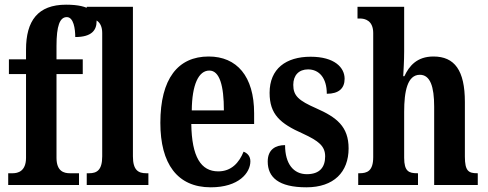

<svg xmlns="http://www.w3.org/2000/svg" viewBox="-20 -789 2080 819"><path d="M15 0H317V-50H278C253 -50 221 -58 221 -116V-473H333V-536H221V-593C221 -679 235 -716 265 -716C294 -716 301 -666 301 -631C373 -631 392 -662 392 -698C392 -734 367 -769 262 -769C141 -769 91 -700 91 -577V-536H18V-473H91V-116C91 -58 56 -50 34 -50H15Z M350 0H613V-50H604C570 -50 547 -63 547 -122V-760H350V-710H360C380 -710 416 -702 416 -648V-122C416 -63 393 -50 360 -50H350Z M879 10C999 10 1048 -52 1048 -101C1048 -123 1035 -136 1019 -142C1000 -95 967 -58 911 -58C837 -58 798 -120 796 -260H1064V-306C1064 -464 990 -548 870 -548C739 -548 664 -453 664 -265C664 -91 736 10 879 10ZM935 -318H798C799 -428 827 -488 873 -488C917 -488 935 -423 935 -318Z M1287 10C1404 10 1467 -55 1467 -156C1467 -250 1415 -289 1329 -327C1254 -360 1231 -380 1231 -427C1231 -468 1255 -493 1294 -493C1341 -493 1374 -457 1374 -389C1425 -389 1450 -412 1450 -453C1450 -501 1407 -547 1305 -547C1200 -547 1130 -496 1130 -393C1130 -301 1175 -262 1272 -219C1339 -188 1367 -166 1367 -122C1367 -76 1344 -46 1289 -46C1232 -46 1196 -90 1196 -170C1156 -170 1122 -152 1122 -100C1122 -33 1168 10 1287 10Z M1508 0H1763V-50H1760C1724 -50 1704 -58 1704 -116V-312C1704 -400 1718 -470 1771 -470C1815 -470 1832 -420 1832 -334V0H2018V-50H2016C1979 -50 1963 -59 1963 -121V-354C1963 -489 1919 -548 1829 -548C1758 -548 1725 -507 1705 -464H1700C1701 -484 1704 -529 1704 -570V-760H1505V-710H1516C1536 -710 1572 -702 1572 -648V-119C1572 -59 1546 -50 1513 -50H1508Z"/></svg>

Font: Noto Serif Georgian ExtraCondensed Bold
Style: Regular
Weight: 700
Width: 2
Designer: Monotype Design Team, Akaki Razmadze
Foundry: Google LLC
Version: Version 2.003